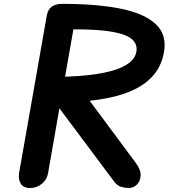

<svg xmlns="http://www.w3.org/2000/svg" viewBox="-20 -948 850 968"><path d="M132 0Q98 0 84.5 -22.5Q71 -45 76.5 -77L216 -870Q221.5 -900.5 241.2 -914.5Q261 -928.5 294.5 -928.5Q468.5 -928.5 588.5 -904.2Q708.5 -880 765.5 -826.2Q822.5 -772.5 806.5 -684Q795.5 -623.5 762.8 -580.2Q730 -537 680.2 -508.8Q630.5 -480.5 567.2 -464Q504 -447.5 432 -440L664 -127.5Q690.5 -92 689 -63Q687.5 -34 669.8 -17Q652 0 629 0Q615 0 593.5 -5.2Q572 -10.5 555.5 -32.5L279.5 -402L222.5 -76Q217.5 -43.5 191.5 -21.8Q165.5 0 132 0ZM308 -561Q381 -563.5 444 -571.5Q507 -579.5 555.2 -594.2Q603.5 -609 632.8 -632.2Q662 -655.5 667.5 -687.5Q674 -723.5 647 -748.8Q620 -774 548.8 -787.2Q477.5 -800.5 350 -800Z"/></svg>

Font: Edu AU VIC WA NT Hand
Style: Bold
Weight: 700
Version: Version 1.001